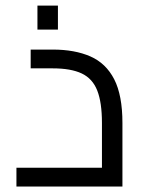

<svg xmlns="http://www.w3.org/2000/svg" viewBox="-20 -681 523 701"><path d="M40 0V-68.6H413L352.2 -14V-232Q352.2 -307.2 335 -350.6Q317.9 -394.1 278.4 -412.8Q238.9 -431.4 173 -431.4H92V-500H173Q253 -500 310 -475Q367 -450 397 -391.5Q427 -333 427 -232V0ZM116.7 -573V-660.6H191.5V-573Z"/></svg>

Font: Titillium Web
Style: Bold
Weight: 700
Designer: Mohamed Gaber, Accademia di Belle Arti di Urbino
Foundry: Kief Type Foundry, Accademia di Belle Arti di Urbino
Version: Version 3.000